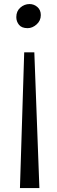

<svg xmlns="http://www.w3.org/2000/svg" viewBox="-20 -768 282 948"><path d="M78.5 160.5 99.5 -509.5H149.5L174.5 160.5ZM126 -748Q148 -748 164.8 -733.2Q181.5 -718.5 181.5 -693.5Q181.5 -666 160.8 -647.5Q140 -629 116.5 -629Q87 -629 73.8 -645.5Q60.5 -662 60.5 -683.5Q60.5 -713 80.5 -730.5Q100.5 -748 126 -748Z"/></svg>

Font: Merriweather 24pt SemiCondensed Light
Style: Regular
Weight: 300
Width: 4
Designer: Eben Sorkin
Foundry: Eben Sorkin
Version: Version 2.100